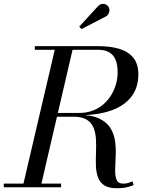

<svg xmlns="http://www.w3.org/2000/svg" viewBox="-60 -995 794 1020"><path d="M60 0 235.5 -750H330L155.5 0ZM-40 0V-19.5H264.5V0ZM560 5Q516.5 5 493 -11Q469.5 -27 460 -54.2Q450.5 -81.5 449.5 -115.2Q448.5 -149 450 -185Q451.5 -221 449.8 -254.8Q448 -288.5 437.2 -315.8Q426.5 -343 401.2 -359Q376 -375 330 -375H215V-385.5H350Q423.5 -385.5 465.8 -365.8Q508 -346 527.5 -313.2Q547 -280.5 551.8 -241.5Q556.5 -202.5 554.5 -163.5Q552.5 -124.5 551.8 -92Q551 -59.5 559.5 -39.5Q568 -19.5 594.5 -19.5Q610 -19.5 621.5 -23.2Q633 -27 644 -31.5L650 -11.5Q623 -1.5 605 1.8Q587 5 560 5ZM215 -383V-395H360.5Q401 -395 433.8 -407.8Q466.5 -420.5 491 -442.2Q515.5 -464 532 -491.8Q548.5 -519.5 556.8 -550Q565 -580.5 565 -610.5Q565 -628.5 561.8 -649.5Q558.5 -670.5 548.2 -688.8Q538 -707 517 -718.8Q496 -730.5 460 -730.5H125V-750H460Q525.5 -750 573.8 -735.5Q622 -721 648.5 -688Q675 -655 675 -600Q675 -530 638.2 -481.8Q601.5 -433.5 531.2 -408.2Q461 -383 360.5 -383ZM373 -840.5 361 -853.5 461.5 -963Q469 -970.5 477.5 -973Q486 -975.5 493.8 -974Q501.5 -972.5 507.8 -968Q514 -963.5 517.5 -957.5Q522 -949.5 521.5 -939.8Q521 -930 516.5 -921.8Q512 -913.5 504 -908.5Z"/></svg>

Font: Bodoni Moda 11pt
Style: Italic
Weight: 400
Italic angle: -13°
Version: Version 2.004